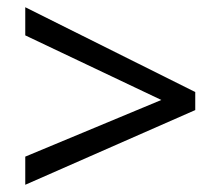

<svg xmlns="http://www.w3.org/2000/svg" viewBox="-20 -628 612 532"><path d="M50 -194 427 -351 50 -530V-608L521 -373V-323L50 -116Z"/></svg>

Font: Noto Sans Phoenician
Style: Regular
Weight: 400
Designer: Monotype Design Team
Foundry: Monotype Imaging Inc.
Version: Version 2.001; ttfautohint (v1.8.4.7-5d5b)